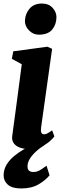

<svg xmlns="http://www.w3.org/2000/svg" viewBox="-20 -832 364 1085"><path d="M144.5 10Q110.5 10 88.2 0.5Q66 -9 56 -25.2Q46 -41.5 49 -62.5Q52 -86 56.2 -116.8Q60.5 -147.5 65.5 -185.2Q70.5 -223 76.5 -267.5Q82.5 -312 89 -362.5Q95.5 -413 103 -469L47 -499.5L55 -542L248 -568L274.5 -556L212 -110Q209.5 -92 213.8 -82.5Q218 -73 229 -73Q237.5 -73 247.5 -78Q257.5 -83 274.5 -95.5L287.5 -61Q282 -53.5 264.2 -36.5Q246.5 -19.5 216.5 -4.8Q186.5 10 144.5 10ZM199 -636Q167 -636 143 -661.2Q119 -686.5 121 -717Q123.5 -756.5 148 -784.2Q172.5 -812 217 -812Q255.5 -812 277.5 -787.5Q299.5 -763 299 -734Q298.5 -693.5 274.8 -664.8Q251 -636 199 -636ZM100.5 233Q48 233 24.2 211.5Q0.5 190 0.5 160Q0.5 126 17.2 98.5Q34 71 60.2 49.5Q86.5 28 116 11.2Q145.5 -5.5 171 -18.5L198.5 -26L236.5 -15.5Q204 5 181.5 26Q159 47 147.5 67Q136 87 135.5 105Q135 126 144.5 133Q154 140 168 140Q188.5 140 205.2 130Q222 120 243 104.5L260 158.5Q240 184.5 199.5 208.8Q159 233 100.5 233Z"/></svg>

Font: Merriweather Light 18pt Black
Style: Italic
Weight: 900
Italic angle: -7.8°
Version: Version 2.101